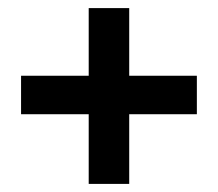

<svg xmlns="http://www.w3.org/2000/svg" viewBox="-20 -521 538 474"><path d="M199 -67V-239H32V-334H199V-501H299V-334H466V-239H299V-67Z"/></svg>

Font: Nunito Sans 10pt Condensed ExtraBold
Style: Regular
Weight: 800
Width: 3
Designer: Vernon Adams
Foundry: Vernon Adams
Version: Version 3.101;gftools[0.9.27]